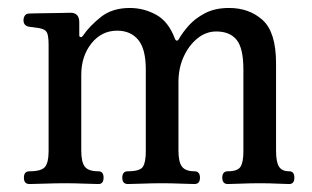

<svg xmlns="http://www.w3.org/2000/svg" viewBox="-20 -462 784 482"><path d="M54 0Q40 0 40 -16Q40 -32 54 -32Q84 -32 93 -43Q102 -54 102 -82V-349Q102 -368 99 -377.5Q96 -387 84 -390Q77 -392 67.5 -393Q58 -394 52 -395Q39 -398 39 -411Q39 -418 42.5 -423Q46 -428 53 -428Q56 -428 70 -428.5Q84 -429 102 -429Q120 -429 135.5 -429.5Q151 -430 157 -430Q179 -430 179 -406V-373Q179 -370 182 -369Q185 -368 188 -372Q205 -397 233.5 -419.5Q262 -442 306 -442Q341 -442 372 -425Q403 -408 419 -365Q421 -360 424 -360Q427 -360 429 -364Q438 -380 454 -398Q470 -416 495 -429Q520 -442 555 -442Q606 -442 639.5 -411.5Q673 -381 673 -303V-84Q673 -55 680.5 -43.5Q688 -32 706 -32Q719 -32 719 -16Q719 0 706 0Q696 0 676 -1Q656 -2 632 -2Q608 -2 585 -1Q562 0 552 0Q538 0 538 -16Q538 -32 552 -32Q576 -32 583.5 -43Q591 -54 591 -82V-288Q591 -341 574 -362Q557 -383 523 -383Q497 -383 475.5 -365.5Q454 -348 441 -319.5Q428 -291 428 -256V-84Q428 -55 437 -43.5Q446 -32 468 -32Q482 -32 482 -16Q482 0 468 0Q458 0 434 -1Q410 -2 386 -2Q363 -2 337.5 -1Q312 0 301 0Q287 0 287 -16Q287 -32 301 -32Q331 -32 338.5 -43Q346 -54 346 -82V-288Q346 -339 327 -362Q308 -385 274 -385Q235 -385 209.5 -353Q184 -321 184 -274V-84Q184 -55 193 -43.5Q202 -32 227 -32Q240 -32 240 -16Q240 0 227 0Q217 0 192 -1Q167 -2 143 -2Q119 -2 92 -1Q65 0 54 0Z"/></svg>

Font: TsukuhouMincho
Style: Regular
Weight: 400
Designer: Iose
Foundry: Typographish
Version: Version 1.001; ttfautohint (v1.8.3)